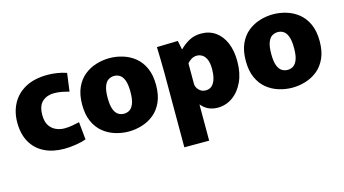

<svg xmlns="http://www.w3.org/2000/svg" viewBox="-83 -841 2466 1375"><g transform="rotate(-15 1150.0 -154.0)"><path d="M307 12Q223 12 160.5 -19Q98 -50 63.5 -110Q29 -170 29 -257Q29 -335 62.5 -397Q96 -459 162 -495Q228 -531 327 -531Q358 -531 395.5 -525.5Q433 -520 466 -508L448 -374Q427 -380 397.5 -386Q368 -392 337 -392Q285 -392 250.5 -361.5Q216 -331 216 -262Q216 -213 235 -184Q254 -155 284 -142Q314 -129 346 -129Q376 -129 405.5 -134.5Q435 -140 457 -145L470 -14Q441 -3 395 4.5Q349 12 307 12Z M785 12Q735 12 686 -3Q637 -18 597.5 -50Q558 -82 534.5 -134Q511 -186 511 -260Q511 -334 534.5 -386Q558 -438 597.5 -470Q637 -502 686 -517Q735 -532 785 -532Q835 -532 884 -517Q933 -502 972.5 -470Q1012 -438 1035.5 -386Q1059 -334 1059 -260Q1059 -186 1035.5 -134Q1012 -82 972.5 -50Q933 -18 884 -3Q835 12 785 12ZM785 -120Q807 -120 826 -131.5Q845 -143 857 -173.5Q869 -204 869 -260Q869 -316 857 -346.5Q845 -377 826 -388.5Q807 -400 785 -400Q763 -400 743.5 -388.5Q724 -377 712 -346.5Q700 -316 700 -260Q700 -204 712 -173.5Q724 -143 743.5 -131.5Q763 -120 785 -120Z M1139 -331Q1139 -377 1137.5 -428Q1136 -479 1135 -520L1291 -524L1304 -459H1307Q1336 -489 1375 -510.5Q1414 -532 1464 -532Q1526 -532 1571 -500Q1616 -468 1640.5 -410Q1665 -352 1665 -273Q1665 -187 1635.5 -123Q1606 -59 1556 -23.5Q1506 12 1445 12Q1370 12 1325 -43H1323V224H1139ZM1393 -130Q1424 -130 1442 -149Q1460 -168 1468 -198.5Q1476 -229 1476 -264Q1476 -313 1463.5 -339.5Q1451 -366 1432.5 -376.5Q1414 -387 1395 -387Q1372 -387 1352.5 -375Q1333 -363 1323 -348V-196Q1324 -171 1344 -150.5Q1364 -130 1393 -130Z M1998 12Q1948 12 1899 -3Q1850 -18 1810.5 -50Q1771 -82 1747.5 -134Q1724 -186 1724 -260Q1724 -334 1747.5 -386Q1771 -438 1810.5 -470Q1850 -502 1899 -517Q1948 -532 1998 -532Q2048 -532 2097 -517Q2146 -502 2185.5 -470Q2225 -438 2248.5 -386Q2272 -334 2272 -260Q2272 -186 2248.5 -134Q2225 -82 2185.5 -50Q2146 -18 2097 -3Q2048 12 1998 12ZM1998 -120Q2020 -120 2039 -131.5Q2058 -143 2070 -173.5Q2082 -204 2082 -260Q2082 -316 2070 -346.5Q2058 -377 2039 -388.5Q2020 -400 1998 -400Q1976 -400 1956.5 -388.5Q1937 -377 1925 -346.5Q1913 -316 1913 -260Q1913 -204 1925 -173.5Q1937 -143 1956.5 -131.5Q1976 -120 1998 -120Z"/></g></svg>

Font: Murecho ExtraBold
Style: Regular
Weight: 800
Designer: Neil Summerour
Foundry: Positype
Version: Version 1.010; ttfautohint (v1.8.3)